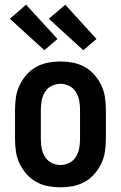

<svg xmlns="http://www.w3.org/2000/svg" viewBox="-20 -790 515 818"><path d="M238 8Q211 8 184.5 3Q158 -2 134.5 -15Q111 -28 93 -48.5Q75 -69 63.5 -93Q52 -117 48 -143.5Q44 -170 44 -197V-323Q44 -350 48 -376.5Q52 -403 63.5 -427Q75 -451 93 -471.5Q111 -492 134.5 -505Q158 -518 184.5 -523Q211 -528 238 -528Q264 -528 290.5 -523Q317 -518 340.5 -505Q364 -492 382 -471.5Q400 -451 411.5 -427Q423 -403 427 -376.5Q431 -350 431 -323V-197Q431 -170 427 -143.5Q423 -117 411.5 -93Q400 -69 382 -48.5Q364 -28 340.5 -15Q317 -2 290.5 3Q264 8 238 8ZM238 -87Q257 -87 275 -96Q293 -105 303.5 -122Q314 -139 317.5 -158.5Q321 -178 321 -197V-323Q321 -342 317.5 -361.5Q314 -381 303.5 -398Q293 -415 275 -424Q257 -433 238 -433Q218 -433 200 -424Q182 -415 171.5 -398Q161 -381 157.5 -361.5Q154 -342 154 -323V-197Q154 -178 157.5 -158.5Q161 -139 171.5 -122Q182 -105 200 -96Q218 -87 238 -87ZM335 -576 188 -710 258 -770 391 -624ZM169 -576 22 -710 91 -770 225 -624Z"/></svg>

Font: Iosevka QP
Style: Bold
Weight: 700
Designer: Belleve Invis
Foundry: Belleve Invis
Version: Version 20.0.0; ttfautohint (v1.8.4)